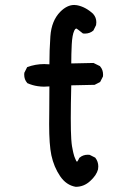

<svg xmlns="http://www.w3.org/2000/svg" viewBox="-20 -737 540 763"><path d="M175.3 -243.2Q175.3 -251.5 175.8 -299.1Q176.3 -346.7 176.3 -393.6Q166.5 -392.6 154.8 -392.6Q143.1 -392.6 130.4 -394.5Q108.9 -397.5 88.4 -406.7L87.9 -407.7Q76.2 -420.9 76.2 -440.4Q76.2 -443.4 76.7 -447.8L87.9 -470.2Q120.6 -482.4 155.8 -482.4Q165.5 -482.4 176.3 -481.4Q176.3 -537.1 180.2 -592.8Q184.6 -654.8 219.7 -690.4Q246.6 -717.3 274.9 -717.3Q280.3 -717.3 285.6 -716.3Q319.8 -710 350.6 -681.6Q350.6 -681.6 350.6 -681.2Q362.8 -667.5 362.8 -648.4Q362.8 -643.6 361.8 -637.2L351.1 -615.7Q336.9 -603.5 317.4 -603.5Q314.5 -603.5 309.6 -604Q297.4 -613.8 291.3 -618.4Q285.2 -623 284.2 -623.3Q283.2 -623.5 282.2 -623.5Q281.2 -623.5 279.3 -621.6Q277.3 -619.6 274.9 -614.7Q267.1 -598.1 265.1 -560.5Q263.2 -522.9 263.2 -484.9L351.6 -486.8L377.4 -474.1L377.9 -473.1Q389.6 -460 389.6 -440.4Q389.6 -437.5 389.2 -433.1L377.9 -411.1L356 -399.9L263.2 -397.9Q259.3 -242.2 263.2 -184.1Q264.6 -164.6 266.1 -156.2Q267.6 -147.9 268.3 -144.8Q269 -141.6 269.5 -138.4Q270 -135.3 270.8 -132.3Q271.5 -129.4 272.2 -126.7Q272.9 -124 273.7 -121.3Q274.4 -118.7 275.1 -116.2Q275.9 -113.8 276.9 -111.6Q277.8 -109.4 278.8 -106.9Q282.7 -96.7 285.6 -94.2L287.1 -95.2Q290.5 -99.1 295.4 -109.9L296.4 -110.4Q309.6 -122.1 329.1 -122.1Q332 -122.1 336.4 -121.6L357.9 -110.8L358.9 -109.9Q370.6 -94.7 370.6 -75.7Q370.6 -68.8 369.6 -64Q363.3 -40 338.4 -17.6Q313.5 5.4 281.2 5.4H280.8Q243.2 -1 218.8 -37.1Q194.3 -73.2 184.1 -120.1Q175.3 -162.1 175.3 -243.2Z"/></svg>

Font: Bakudai
Style: Medium
Weight: 500
Version: Version 1.48